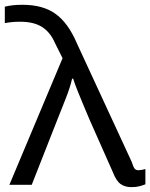

<svg xmlns="http://www.w3.org/2000/svg" viewBox="-20 -767 623 797"><path d="M525.4 9.8Q498.5 9.8 480.5 -3.2Q462.4 -16.1 448.7 -51.8L352.1 -269.5Q342.3 -293 328.6 -325.2Q314.9 -357.4 302.5 -388.7Q290 -419.9 283.7 -440.4H279.3Q271.5 -405.3 253.4 -359.4Q235.4 -313.5 219.7 -274.4L111.8 0H19L239.7 -525.4L207 -590.8Q188.5 -633.3 154.5 -655Q120.6 -676.8 64 -676.8Q42 -676.8 26.6 -675Q11.2 -673.3 0 -670.9V-739.3Q15.6 -743.2 32.7 -745.1Q49.8 -747.1 73.7 -747.1Q158.7 -747.1 210.9 -709.2Q263.2 -671.4 298.8 -587.9L526.9 -94.7Q533.2 -74.2 538.6 -67.4Q543.9 -60.5 554.2 -60.5Q562.5 -60.5 570.6 -62.3Q578.6 -64 583.5 -65.4V-2Q571.3 2.9 558.1 6.3Q544.9 9.8 525.4 9.8Z"/></svg>

Font: Lunasima
Style: Regular
Weight: 400
Designer: The DocRepair Project, Monotype Design Team
Foundry: Google
Version: Version 2.009